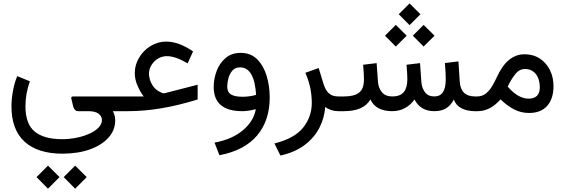

<svg xmlns="http://www.w3.org/2000/svg" viewBox="-20 -663 3369 1145"><path d="M158.2 -178.2 83 -209C71.8 -183.1 63 -153.8 57.1 -120.1C51.3 -86.4 48.3 -56.2 48.3 -29.8C48.3 64.5 74.7 135.3 127.4 182.6C180.2 230 254.9 253.4 351.6 253.4C414.6 253.4 469.7 244.6 517.1 227.5C564.5 210.4 601.1 187 627.4 157.2C653.8 127.4 667 93.3 667 55.7C667 48.8 666.5 41 665 32.7C663.6 24.4 659.7 13.2 653.3 0H711.4V-87.9H416.5C407.2 -87.9 403.3 -83.5 405.3 -75.2L416 -30.3C418 -22 421.4 -14.6 426.3 -8.8C431.2 -2.9 438.5 0 447.8 0H507.8C534.2 0 554.2 4.9 567.9 15.1C581.1 25.4 587.9 38.1 587.9 52.2C587.9 68.8 581.1 84 567.9 97.7C554.2 111.8 536.1 124 513.2 134.3C490.2 144.5 464.8 152.8 437 158.2C408.7 164.1 379.9 167 351.1 167C278.3 167 223.6 151.9 187 121.6C150.4 91.8 131.8 41.5 131.8 -29.3C131.8 -79.6 140.6 -129.4 158.2 -178.2ZM359.9 393.1 428.2 462.4 497.1 393.1 428.2 324.7ZM197.8 393.1 266.1 462.4 335 393.1 266.1 324.7Z M783.7 -226.6C783.7 -201.7 789.1 -176.8 800.3 -151.9C811 -126.5 823.2 -105 836.9 -87.9H691.9V0H743.2C808.1 0 874 -5.9 941.4 -17.1C1008.8 -28.3 1081.1 -45.9 1158.7 -69.8V-157.7L960.9 -106.9C957.5 -106.4 954.6 -106.4 951.2 -107.4C947.8 -108.4 944.8 -109.4 942.9 -110.4C920.9 -120.1 904.8 -132.3 894.5 -147.5C883.8 -162.1 877 -176.3 873.5 -190.4C870.1 -204.1 868.2 -213.9 868.2 -220.2C868.2 -240.2 873 -258.8 883.3 -274.9C893.1 -291 906.2 -304.2 922.9 -314C939 -323.2 956.5 -328.1 975.6 -328.1C1009.3 -328.1 1050.3 -314 1099.1 -285.2L1131.3 -356.4C1074.2 -395.5 1021 -415 970.7 -415C938 -415 907.2 -406.2 878.9 -389.2C850.1 -371.6 827.1 -348.6 810.1 -319.8C792.5 -291 783.7 -260.3 783.7 -226.6Z M1505.4 -12.2C1497.6 35.2 1472.2 76.7 1429.7 112.8C1387.2 149.4 1330.1 174.3 1259.3 187.5L1288.6 262.7C1388.7 243.7 1463.4 204.1 1513.7 144.5C1563.5 85 1588.4 9.8 1588.4 -81.1C1588.4 -126.5 1582.5 -169.4 1570.3 -210C1558.1 -250.5 1539.1 -283.7 1513.7 -309.6C1487.8 -335 1455.1 -347.7 1415.5 -347.7C1378.9 -347.7 1349.1 -337.4 1325.2 -316.9C1301.3 -296.4 1283.2 -270.5 1272 -239.7C1260.3 -208.5 1254.4 -176.8 1254.4 -144.5C1254.4 -48.3 1311.5 0 1425.3 0C1436 0 1449.2 -1 1465.3 -3.4C1481 -5.9 1494.1 -8.8 1505.4 -12.2ZM1507.3 -97.2C1494.1 -93.3 1481 -90.3 1467.3 -88.9C1453.6 -86.9 1440.4 -85.9 1427.7 -85.9C1396 -85.9 1373 -90.3 1357.9 -99.6C1342.8 -108.9 1335 -124.5 1335 -147C1335 -161.1 1337.4 -176.8 1341.8 -194.8C1346.2 -212.4 1354 -228 1365.2 -241.2C1376.5 -254.4 1391.6 -261.2 1411.6 -261.2C1468.8 -261.2 1500.5 -206.5 1507.3 -97.2Z M1919.4 -25.4C1926.8 -19 1938 -13.2 1952.1 -7.8C1966.3 -2.4 1983.4 0 2003.4 0H2017.1V-87.9H1998C1975.1 -87.9 1957 -93.3 1943.8 -104.5C1930.2 -115.2 1918.9 -133.3 1910.6 -158.7L1880.4 -257.3L1801.3 -229C1814.5 -197.8 1824.2 -167 1830.6 -137.2C1836.4 -106.9 1839.4 -77.6 1839.4 -49.8C1839.4 5.4 1822.3 54.2 1788.1 97.7C1753.4 141.1 1696.3 172.9 1616.7 192.4L1652.3 264.6C1711.4 251.5 1760.3 230 1798.8 200.2C1836.9 170.9 1865.7 136.7 1885.7 97.2C1905.3 58.1 1916.5 17.1 1919.4 -25.4Z M2357.9 -578.1 2422.4 -513.2 2487.3 -578.1 2422.4 -642.6ZM2441.9 -450.2 2506.3 -385.3 2571.3 -450.2 2506.3 -514.6ZM2275.9 -450.2 2340.3 -385.3 2405.3 -450.2 2340.3 -514.6ZM2570.3 -87.9C2544.9 -87.9 2525.9 -96.7 2513.7 -113.8C2501.5 -130.9 2494.1 -151.4 2492.7 -176.3L2484.9 -286.6L2404.3 -276.9C2405.8 -255.9 2407.2 -237.8 2408.2 -223.6C2408.7 -209 2409.2 -197.8 2409.2 -189.9C2409.2 -157.2 2402.3 -131.8 2388.2 -114.3C2374 -96.7 2351.1 -87.9 2318.8 -87.9C2292 -87.9 2272 -96.2 2257.8 -112.8C2243.7 -129.4 2235.8 -150.4 2233.9 -176.3L2226.1 -286.6L2145.5 -276.9C2147 -255.9 2148.4 -238.3 2149.4 -224.1C2149.9 -210 2150.4 -198.2 2150.4 -189.9C2150.4 -151.4 2140.6 -125 2121.1 -110.4C2101.6 -95.2 2071.8 -87.9 2032.2 -87.9H1997.6V0H2031.2C2109.4 0 2162.1 -23.4 2189 -69.8C2210 -23.9 2252.9 -0.5 2317.9 0C2373.5 0 2418.5 -23.4 2452.1 -69.8C2475.1 -23.4 2514.6 0 2570.8 0C2598.6 0 2622.1 -5.9 2640.6 -17.1C2658.7 -28.3 2674.3 -45.9 2686.5 -69.8C2694.8 -45.9 2710.4 -28.3 2732.4 -17.1C2754.4 -5.9 2781.2 0 2813 0H2826.7V-87.9H2812C2755.9 -87.9 2725.6 -117.2 2721.7 -176.3L2713.9 -296.9L2633.3 -287.1C2634.8 -265.1 2636.2 -246.1 2637.2 -230C2637.7 -213.9 2638.2 -200.2 2638.2 -189C2638.2 -121.6 2615.7 -87.9 2570.3 -87.9Z M2964.8 -70.3C2992.7 -43.5 3020.5 -23.4 3047.4 -9.8C3074.2 3.9 3103.5 10.7 3135.3 10.7C3182.1 10.7 3218.3 -3.4 3243.2 -31.7C3268.1 -59.6 3280.8 -99.1 3280.8 -149.9C3280.8 -184.6 3273.9 -215.8 3259.8 -244.6C3245.6 -273.4 3225.6 -296.4 3199.7 -313.5C3173.8 -330.6 3143.1 -339.4 3108.4 -339.4C3073.7 -339.4 3043 -328.1 3015.6 -305.7C2987.8 -283.2 2963.4 -248 2941.9 -200.7C2933.6 -182.6 2924.3 -165 2914.1 -147.9C2903.8 -130.9 2891.1 -116.2 2877 -105C2862.8 -93.8 2845.7 -87.9 2825.7 -87.9H2807.1V0H2828.1C2878.4 0 2923.8 -23.4 2964.8 -70.3ZM3007.8 -146.5C3020 -172.9 3034.2 -196.8 3051.3 -218.8C3067.9 -240.7 3087.4 -251.5 3110.4 -251.5C3138.2 -251.5 3159.7 -241.2 3175.8 -221.2C3191.4 -200.7 3199.2 -174.3 3199.2 -142.6C3199.2 -97.2 3176.8 -74.7 3131.3 -74.7C3111.3 -74.7 3091.3 -80.6 3070.8 -92.3C3050.3 -103.5 3029.3 -121.6 3007.8 -146.5Z"/></svg>

Font: Vazir
Style: Regular
Weight: 400
Designer: Saber Rastikerdar
Foundry: Saber Rastikerdar
Version: Version 27.002;January 24, 2021;FontCreator 13.0.0.2683 64-b